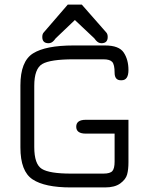

<svg xmlns="http://www.w3.org/2000/svg" viewBox="-20 -820 650 840"><path d="M171.9 -678.7 276.4 -799.8H337.9L444.3 -678.7Q451.2 -671.9 451.2 -658.2Q451.2 -630.9 423.8 -630.9Q410.2 -630.9 399.4 -643.6L392.6 -652.3L307.6 -732.4L223.6 -652.3L216.8 -643.6Q206.1 -630.9 192.4 -630.9Q165 -630.9 165 -658.2Q165 -671.9 171.9 -678.7ZM481.4 -235.4H355.5Q313.5 -235.4 313.5 -265.6Q313.5 -295.9 355.5 -295.9H542V-109.4Q542 -78.1 536.1 -56.6Q530.3 -35.2 506.3 -17.6Q482.4 0 439.5 0H290Q175.8 0 122.6 -35.2Q69.3 -70.3 69.3 -174.8V-446.3Q69.3 -551.8 124.5 -586.4Q179.7 -621.1 301.8 -621.1H439.5Q501 -621.1 521.5 -589.8Q542 -558.6 542 -513.7Q542 -468.8 511.7 -468.8Q509.8 -468.8 508.8 -468.8Q481.4 -468.8 481.4 -502Q481.4 -537.1 471.2 -548.8Q460.9 -560.5 432.6 -560.5H301.8Q200.2 -560.5 165 -540Q129.9 -519.5 129.9 -444.3V-176.8Q129.9 -101.6 163.1 -81.1Q196.3 -60.5 290 -60.5H432.6Q461.9 -60.5 471.7 -71.8Q481.4 -83 481.4 -113.3Z"/></svg>

Font: Jura
Style: Medium
Weight: 500
Version: Version 2.6.1